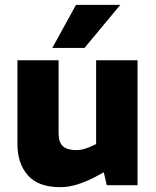

<svg xmlns="http://www.w3.org/2000/svg" viewBox="-20 -765 646 793"><path d="M229 8Q138 8 95 -41Q52 -90 52 -170V-516H222V-215Q222 -177 240 -161Q258 -145 295 -145Q310 -145 323 -148.5Q336 -152 349 -157L377 -170V-516H548V0H421L400 -91L433 -67L371 -33Q334 -14 298.5 -3Q263 8 229 8ZM196 -567 294 -745H477L329 -567Z"/></svg>

Font: REM Medium
Style: Bold
Weight: 700
Version: Version 1.005;gftools[0.9.28]